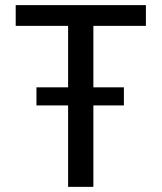

<svg xmlns="http://www.w3.org/2000/svg" viewBox="-20 -726 628 746"><path d="M244.6 0V-316.4H121.6V-386.7H244.6V-625.5H41V-706.1H546.9V-625.5H342.8V-386.7H461.4V-316.4H342.8V0Z"/></svg>

Font: Monda
Style: Regular
Weight: 400
Designer: Vernon Adams
Foundry: Vernon Adams
Version: Version 2.100; ttfautohint (v1.8.3)